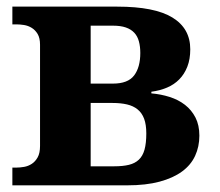

<svg xmlns="http://www.w3.org/2000/svg" viewBox="-20 -556 661 576"><path d="M17.1 -53.2H28.8Q40 -53.2 52.5 -55.4Q64.9 -57.6 75.4 -64.5Q85.9 -71.3 93 -84Q100.1 -96.7 100.1 -118.2V-421.9Q100.1 -441.9 93 -453.9Q85.9 -465.8 75.2 -472.4Q64.5 -479 52 -481Q39.6 -482.9 28.8 -482.9H17.1V-536.1H332Q443.8 -536.1 497.3 -503.4Q550.8 -470.7 550.8 -408.2Q550.8 -378.4 542 -356Q533.2 -333.5 517.8 -317.9Q502.4 -302.2 481 -293.2Q459.5 -284.2 434.1 -280.8V-275.9Q462.9 -273.4 489 -265.1Q515.1 -256.8 534.9 -241.5Q554.7 -226.1 566.4 -203.4Q578.1 -180.7 578.1 -148.9Q578.1 -116.2 565.4 -88.6Q552.7 -61 526.1 -41.5Q499.5 -22 458.7 -11Q418 0 361.8 0H17.1ZM323.2 -57.1Q348.6 -57.1 366.7 -61.5Q384.8 -65.9 396.5 -76.9Q408.2 -87.9 413.6 -107.2Q418.9 -126.5 418.9 -155.8Q418.9 -182.1 412.4 -199.7Q405.8 -217.3 392.8 -227.8Q379.9 -238.3 361.1 -242.7Q342.3 -247.1 317.9 -247.1H252V-57.1ZM400.9 -397Q400.9 -416.5 396.7 -431.9Q392.6 -447.3 382.8 -457.8Q373 -468.3 357.4 -473.6Q341.8 -479 318.8 -479H252V-305.2H318.8Q363.8 -305.2 382.3 -329.6Q400.9 -354 400.9 -397Z"/></svg>

Font: Droid Serif
Style: Bold
Weight: 700
Designer: Monotype Design team
Foundry: Monotype Imaging Inc.
Version: Version 1.03